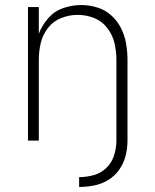

<svg xmlns="http://www.w3.org/2000/svg" viewBox="-20 -558 616 762"><path d="M294 184Q324 184 354 178Q384 172 410 156Q436 140 453.5 115Q471 90 478.5 60Q486 30 486 0V-320Q486 -352 480.5 -384.5Q475 -417 460.5 -446Q446 -475 421.5 -497Q397 -519 365.5 -528.5Q334 -538 302 -538Q266 -538 231 -526Q196 -514 171.5 -486Q147 -458 134 -424V-530H91V0H134V-320Q134 -354 141.5 -386.5Q149 -419 170 -446.5Q191 -474 223 -486.5Q255 -499 288 -499Q322 -499 353.5 -486.5Q385 -474 406 -446.5Q427 -419 434.5 -386.5Q442 -354 442 -320V0Q442 29 433 58Q424 87 402.5 108Q381 129 352 137Q323 145 294 145Z"/></svg>

Font: Iosevka Sparkle Extralight
Style: Regular
Weight: 200
Designer: Belleve Invis
Foundry: Belleve Invis
Version: Version 4.5.0; ttfautohint (v1.8.3)